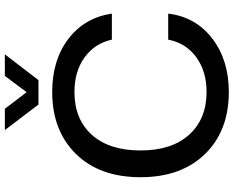

<svg xmlns="http://www.w3.org/2000/svg" viewBox="-108 -870 986 811"><g transform="rotate(-90 385.5 -464.0)"><path d="M403 9Q239 9 141 -91.5Q43 -192 43 -364Q43 -537 141.5 -637Q240 -737 403 -737Q538 -737 627.5 -668.5Q717 -600 734 -485H624Q609 -556 550 -599.5Q491 -643 403 -643Q288 -643 222 -569.5Q156 -496 156 -364Q156 -232 222.5 -158.5Q289 -85 403 -85Q491 -85 550.5 -129Q610 -173 624 -247H734Q720 -131 629 -61Q538 9 403 9ZM350 -795 242 -937H332L402 -845L471 -937H562L453 -795Z"/></g></svg>

Font: Mona Sans Medium
Style: Regular
Weight: 500
Designer: Deni Anggara
Foundry: GitHub
Version: Version 2.000;Glyphs 3.2.3 (3260)